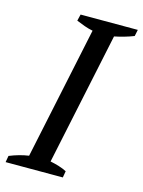

<svg xmlns="http://www.w3.org/2000/svg" viewBox="-109 -765 620 830"><g transform="rotate(15 201.0 -350.0)"><path d="M255 0H-1L4 -29Q48 -47 90 -53L215 -646Q195 -650 177 -656.5Q159 -663 140 -671L147 -700H403L397 -671Q377 -663 354 -656.5Q331 -650 311 -646L186 -53Q206 -49 225.5 -43Q245 -37 260 -29Z"/></g></svg>

Font: PTSerifItalic
Style: Italic
Weight: 400
Italic angle: -12°
Designer: A.Korolkova, O.Umpeleva, V.Yefimov
Foundry: ParaType Ltd
Version: Version 1.000W OFL